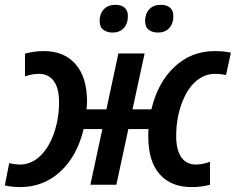

<svg xmlns="http://www.w3.org/2000/svg" viewBox="-34 -760 970 790"><path d="M387.2 -229H310.1Q283.7 -118.2 214.4 -54.2Q145 9.8 48.8 9.8Q15.6 9.8 -14.2 2.9L3.9 -88.9Q27.3 -83 47.9 -83Q94.2 -83 130.9 -117.7Q167.5 -152.3 188.2 -212.4Q209 -272.5 209 -339.8Q209 -397 187.3 -426.5Q165.5 -456.1 126 -456.1Q98.6 -456.1 68.8 -445.8V-539.1Q106 -549.8 146 -549.8Q230.5 -549.8 277.3 -495.6Q324.2 -441.4 324.2 -341.8Q324.2 -328.6 321.8 -310.1H403.8L453.1 -540H561L511.2 -310.1H588.9Q615.7 -421.9 684.8 -485.8Q753.9 -549.8 849.1 -549.8Q889.6 -549.8 916 -543L896 -451.2Q874.5 -456.1 850.1 -456.1Q806.2 -456.1 770.3 -424.1Q734.4 -392.1 712.6 -331.3Q690.9 -270.5 690.9 -200.2Q690.9 -144 711.7 -113.5Q732.4 -83 772.9 -83Q797.4 -83 830.1 -94.2V0Q795.9 9.8 753.9 9.8Q669.9 9.8 623 -43.2Q576.2 -96.2 576.2 -196.8V-212.9L577.1 -229H494.1L444.8 0H337.9ZM376 -673.8Q376 -703.1 393.1 -721.7Q410.2 -740.2 440.9 -740.2Q464.4 -740.2 478.3 -728.8Q492.2 -717.3 492.2 -693.8Q492.2 -662.1 474.9 -644Q457.5 -626 429.2 -626Q406.2 -626 391.1 -637.5Q376 -648.9 376 -673.8ZM563 -673.8Q563 -703.1 580.1 -721.7Q597.2 -740.2 627.9 -740.2Q651.4 -740.2 665.3 -728.8Q679.2 -717.3 679.2 -693.8Q679.2 -662.1 661.9 -644Q644.5 -626 616.2 -626Q593.3 -626 578.1 -637.5Q563 -648.9 563 -673.8Z"/></svg>

Font: Open Sans Semibold
Style: Italic
Weight: 600
Italic angle: -12°
Foundry: Ascender Corporation
Version: Version 1.10